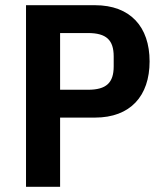

<svg xmlns="http://www.w3.org/2000/svg" viewBox="-20 -718 640 738"><path d="M211 0V-266H345C481 -266 555 -349 555 -482C555 -615 481 -698 345 -698H80V0ZM211 -591H318C389 -591 417 -564 417 -501V-463C417 -400 389 -373 318 -373H211Z"/></svg>

Font: IBM Mono SemiBold
Style: Regular
Weight: 600
Monospace: yes
Designer: Mike Abbink, Paul van der Laan, Pieter van Rosmalen
Foundry: Bold Monday
Version: Version 2.3